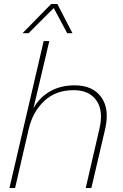

<svg xmlns="http://www.w3.org/2000/svg" viewBox="-20 -934 609 954"><path d="M247 -894 122 -769H92L234 -914H265L340 -769H314ZM351 -510Q440 -510 482.5 -452Q525 -394 503 -295L434 0H406L474 -294Q495 -384 459 -435Q423 -486 346 -486Q257 -486 200 -432.5Q143 -379 123 -294L55 0H27L197 -730H225L146 -395Q174 -448 227 -479Q280 -510 351 -510Z"/></svg>

Font: Elaine Sans ExtraLight
Style: Italic
Weight: 275
Italic angle: -13°
Designer: Wei Huang
Foundry: Wei Huang
Version: Version 2.001;December 24, 2019;FontCreator 12.0.0.2547 64-b